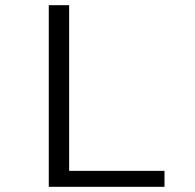

<svg xmlns="http://www.w3.org/2000/svg" viewBox="-20 -720 750 740"><path d="M246.5 -61.5H614V0H168V-700H246.5Z"/></svg>

Font: League Mono Light
Style: Regular
Weight: 300
Width: 6
Designer: Tyler Finck
Foundry: The League of Moveable Type / Tyler Finck
Version: Version 2.210